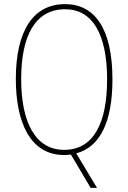

<svg xmlns="http://www.w3.org/2000/svg" viewBox="-20 -744 624 934"><path d="M527 -358C527 -607 439 -724 297 -724C141 -724 57 -594 57 -359C57 -150 127 10 291 10C302 10 312 10 325 8L421 170H452L351 2C467 -29 527 -151 527 -358ZM83 -359C83 -568 150 -699 297 -699C429 -699 501 -579 501 -358C501 -143 434 -15 292 -15C154 -15 83 -146 83 -359Z"/></svg>

Font: Noto Sans Arabic UI Cn Th
Style: Regular
Weight: 100
Width: 3
Designer: Monotype Design Team, Nadine Chahine and Nizar Qandah
Foundry: Monotype Imaging Inc.
Version: Version 2.010